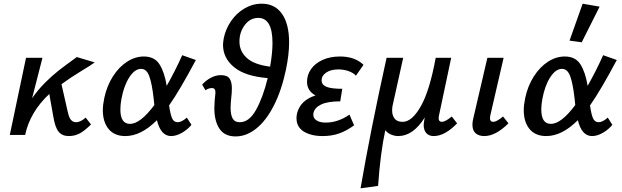

<svg xmlns="http://www.w3.org/2000/svg" viewBox="-20 -731 3368 1040"><path d="M444 -94 473 -57Q440 -24 413 -9Q386 6 352 6Q317 6 297.5 -17.5Q278 -41 268 -104L247 -222Q143 -125 116 0H33L121 -418H210L154 -199Q185 -244 223.5 -282.5Q262 -321 296.5 -348Q331 -375 396 -422L493 -393Q467 -374 423 -348Q362 -311 313 -275L347 -125Q354 -93 365 -81Q376 -69 393 -69Q405 -69 418.5 -76Q432 -83 444 -94Z M992 -94 1017 -55Q997 -30 966 -12Q935 6 907 6Q851 6 830 -80Q744 6 659 6Q600 6 568.5 -32Q537 -70 537 -134Q537 -163 545 -201Q559 -266 591.5 -317Q624 -368 668 -396.5Q712 -425 759 -425Q817 -425 844 -382.5Q871 -340 883 -266Q928 -345 967 -432L1041 -406Q953 -241 896 -160Q902 -115 911.5 -92Q921 -69 942 -69Q964 -69 992 -94ZM816 -162 812 -200Q803 -279 788.5 -318.5Q774 -358 744 -358Q710 -358 680.5 -312.5Q651 -267 638 -196Q632 -165 632 -138Q632 -60 684 -60Q740 -60 816 -162Z M1546 -501Q1546 -437 1529 -354Q1505 -241 1463.5 -159.5Q1422 -78 1368.5 -35Q1315 8 1256 8Q1197 8 1169 -33.5Q1141 -75 1141 -146Q1141 -158 1143 -188Q1147 -222 1147 -229Q1147 -242 1142.5 -248Q1138 -254 1128 -254Q1110 -254 1093 -242L1075 -273Q1097 -297 1123.5 -310.5Q1150 -324 1176 -324Q1211 -324 1223.5 -305.5Q1236 -287 1236 -253Q1236 -238 1235 -226Q1234 -214 1233 -206Q1229 -166 1229 -148Q1229 -110 1240 -89.5Q1251 -69 1279 -69Q1330 -69 1367.5 -137Q1405 -205 1430 -308Q1307 -318 1247.5 -367.5Q1188 -417 1188 -488Q1188 -500 1192 -524Q1202 -573 1231 -616Q1260 -659 1304 -685Q1348 -711 1398 -711Q1469 -711 1507.5 -656Q1546 -601 1546 -501ZM1443 -370Q1456 -443 1456 -498Q1456 -634 1379 -634Q1335 -634 1306 -595.5Q1277 -557 1277 -506Q1277 -454 1316.5 -417.5Q1356 -381 1443 -370Z M1949 -380 1908 -321Q1895 -336 1869 -345.5Q1843 -355 1813 -355Q1772 -355 1747 -338Q1722 -321 1722 -296Q1722 -272 1748 -261Q1774 -250 1834 -250L1823 -182Q1755 -182 1719.5 -165Q1684 -148 1678 -119Q1677 -116 1677 -110Q1677 -90 1695 -78.5Q1713 -67 1745 -67Q1810 -67 1873 -110L1898 -52Q1858 -23 1818 -8.5Q1778 6 1728 6Q1665 6 1625.5 -18.5Q1586 -43 1586 -91Q1586 -104 1589 -117Q1607 -188 1689 -214Q1643 -239 1643 -288Q1643 -326 1665 -357Q1687 -388 1727.5 -406.5Q1768 -425 1822 -425Q1902 -425 1949 -380Z M2456 -63Q2390 6 2329 6Q2304 6 2289.5 -9.5Q2275 -25 2275 -54Q2275 -63 2279 -85L2281 -95Q2218 6 2137 6Q2117 6 2097.5 -2.5Q2078 -11 2067 -26Q2040 101 2028 276L1933 289Q1987 -25 2074 -418H2164L2107 -161Q2104 -148 2104 -133Q2104 -106 2117.5 -88.5Q2131 -71 2161 -71Q2212 -71 2260 -156.5Q2308 -242 2340 -418H2424L2359 -111Q2356 -99 2356 -90Q2356 -71 2374 -71Q2392 -71 2427 -100Z M2539 -56Q2539 -71 2543 -87L2620 -418H2708L2637 -111Q2634 -99 2634 -91Q2634 -71 2652 -71Q2670 -71 2705 -100L2734 -63Q2665 6 2603 6Q2574 6 2556.5 -9Q2539 -24 2539 -56Z M3272 -94 3297 -55Q3277 -30 3246 -12Q3215 6 3187 6Q3131 6 3110 -80Q3024 6 2939 6Q2880 6 2848.5 -32Q2817 -70 2817 -134Q2817 -163 2825 -201Q2839 -266 2871.5 -317Q2904 -368 2948 -396.5Q2992 -425 3039 -425Q3097 -425 3124 -382.5Q3151 -340 3163 -266Q3208 -345 3247 -432L3321 -406Q3233 -241 3176 -160Q3182 -115 3191.5 -92Q3201 -69 3222 -69Q3244 -69 3272 -94ZM3096 -162 3092 -200Q3083 -279 3068.5 -318.5Q3054 -358 3024 -358Q2990 -358 2960.5 -312.5Q2931 -267 2918 -196Q2912 -165 2912 -138Q2912 -60 2964 -60Q3020 -60 3096 -162ZM3065 -511 3136 -711 3228 -695 3131 -502Z"/></svg>

Font: Ysabeau Semibold
Style: Italic
Weight: 600
Italic angle: -12°
Designer: Christian Thalmann (Catharsis Fonts)
Version: Version 0.003